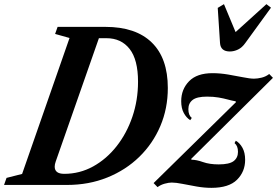

<svg xmlns="http://www.w3.org/2000/svg" viewBox="-74 -891 1336 925"><path d="M-54.5 0 -42.5 -34 32.5 -53 261 -708 191.5 -727.5 203.5 -761.5H434Q580 -761.5 657.2 -686.2Q734.5 -611 734.5 -467Q734.5 -368.5 698.5 -283.8Q662.5 -199 597 -135.2Q531.5 -71.5 442.8 -35.8Q354 0 249 0ZM235.5 -53.5Q310 -53.5 374.8 -89.2Q439.5 -125 488 -186.8Q536.5 -248.5 563.8 -328.5Q591 -408.5 591 -497Q591 -603.5 550.5 -655.2Q510 -707 438.5 -707H402.5L194.5 -113Q189.5 -99.5 189.5 -88Q189.5 -71 201 -62.2Q212.5 -53.5 235.5 -53.5ZM685 10.5 666 -9 1063 -399 1061 -403Q1043.5 -406 1023.5 -411.5Q1003.5 -417 979.2 -421.2Q955 -425.5 923.5 -425.5Q874.5 -425.5 854 -409.5Q833.5 -393.5 833.5 -365Q833.5 -335.5 850 -323L842.5 -312Q824 -323.5 811.5 -346.5Q799 -369.5 799 -403.5Q799 -460.5 836.8 -499.5Q874.5 -538.5 950 -538.5Q986 -538.5 1024.8 -532Q1063.5 -525.5 1096.8 -518.8Q1130 -512 1150 -512Q1166.5 -512 1186.8 -517Q1207 -522 1223 -534.5L1241 -516L847 -125.5L848.5 -121.5Q872.5 -121.5 904 -110.2Q935.5 -99 979.5 -99Q1031 -99 1051.8 -115Q1072.5 -131 1072.5 -159.5Q1072.5 -188.5 1056 -201.5L1062 -213Q1081 -202.5 1094 -179.2Q1107 -156 1107 -121Q1107 -64 1067.8 -25Q1028.5 14 944.5 14Q909.5 14 873 7.5Q836.5 1 805 -5.2Q773.5 -11.5 753.5 -11.5Q739 -11.5 719.8 -6.2Q700.5 -1 685 10.5ZM1033 -643Q1011.5 -643 999.5 -653Q987.5 -663 986 -683.5L975 -853L1005 -871L1061 -736.5L1209.5 -871L1231.5 -854L1108 -684Q1092.5 -662 1073 -652.5Q1053.5 -643 1033 -643Z"/></svg>

Font: Libre Caslon Condensed
Style: Italic
Weight: 400
Italic angle: -22.583°
Designer: Pablo Impallari, Rodrigo Fuenzalida, Katja Schimmel, Ertekin Erdin
Foundry: Pablo Impallari, Rodrigo Fuenzalida
Version: Version 2.000;gftools[0.9.33]